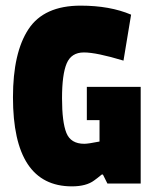

<svg xmlns="http://www.w3.org/2000/svg" viewBox="-20 -651 559 681"><path d="M418 -436Q322 -465 277.5 -465Q233 -465 216.5 -426Q200 -387 200 -302.5Q200 -218 215.5 -179.5Q231 -141 279 -141Q293 -141 333 -149V-225H288V-343H479V0H361L345 -32H341Q324 -18 314 -11Q286 10 235 10Q26 10 26 -306Q26 -464 81 -547.5Q136 -631 266 -631Q370 -631 445 -599Z"/></svg>

Font: Passion One
Style: Regular
Weight: 400
Designer: Alejandro Lo Celso
Foundry: Fontstage
Version: Version 1.001